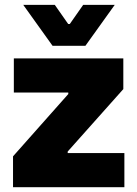

<svg xmlns="http://www.w3.org/2000/svg" viewBox="-20 -779 572 799"><path d="M493.2 -536.1H37.6V-394H264.2V-387.7L34.2 -128.4V0H497.6V-142.1H261.7V-148.4L493.2 -408.2ZM76.7 -758.8 198.7 -588.4H335.4L457.5 -758.8H326.2L270.5 -679.2H263.7L208 -758.8Z"/></svg>

Font: Wand UI Pro Black
Style: Regular
Weight: 900
Designer: Andreas Faust
Version: Version 1.003;FEAKit 1.0